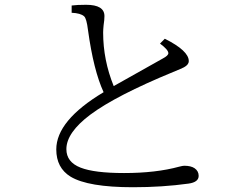

<svg xmlns="http://www.w3.org/2000/svg" viewBox="-20 -788 1040 798"><path d="M410.6 -404.8Q368.7 -495.6 345.7 -663.1Q339.8 -711.4 329.6 -720.2Q314.9 -733.4 277.8 -734.9V-765.1Q299.8 -768.1 337.9 -768.1Q414.1 -768.1 414.1 -721.2Q414.1 -705.6 410.6 -683.1Q408.7 -663.6 408.7 -652.8Q408.7 -538.1 452.6 -430.2Q522.5 -470.2 656.7 -544.9Q679.7 -557.1 679.7 -566.9Q679.7 -581.1 645 -606.9L665 -627Q764.6 -577.1 764.6 -534.2Q764.6 -519 744.6 -508.3Q736.8 -503.9 699.7 -488.8Q462.4 -391.1 355.5 -311.5Q255.9 -236.8 255.9 -168Q255.9 -114.3 314.9 -91.3Q372.1 -68.8 495.6 -68.8Q627.9 -68.8 724.6 -95.2Q739.3 -99.1 745.6 -99.1Q773.4 -99.1 788.6 -88.9Q805.7 -77.1 805.7 -57.1Q805.7 -30.8 763.7 -24.9Q654.8 -9.8 532.7 -9.8Q346.2 -9.8 273.4 -53.7Q213.9 -90.3 213.9 -167Q213.9 -287.1 410.6 -404.8Z"/></svg>

Font: I.Ming
Style: Regular
Weight: 400
Designer: Ichiten Fonts Project
Version: Version 5.10 Mar 24, 2018